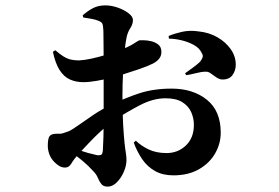

<svg xmlns="http://www.w3.org/2000/svg" viewBox="-20 -615 1040 715"><path d="M626 38Q586 38 557.5 22Q529 6 510 -21.5Q491 -49 478 -84L486 -91Q504 -73 532.5 -59Q561 -45 600 -45Q643 -45 672.5 -73.5Q702 -102 702 -150Q702 -175 692 -197.5Q682 -220 659 -234.5Q636 -249 596 -249Q550 -249 499.5 -222.5Q449 -196 402 -165Q381 -150 356 -127Q331 -104 309 -80.5Q287 -57 272 -41Q255 -22 246 -6.5Q237 9 223 9Q211 9 201.5 3.5Q192 -2 183 -11Q170 -24 164 -40Q158 -56 158 -72Q158 -100 165 -108.5Q172 -117 191 -117Q205 -116 215 -119Q225 -122 238 -127Q250 -133 274 -150Q298 -167 329 -188Q360 -209 392 -223Q445 -250 498.5 -267.5Q552 -285 619 -285Q699 -285 750.5 -243.5Q802 -202 802 -121Q802 -80 781 -43.5Q760 -7 720.5 15.5Q681 38 626 38ZM381 80Q365 80 357.5 70.5Q350 61 344.5 47.5Q339 34 327 22Q307 0 288 -15.5Q269 -31 251 -45L264 -61Q287 -51 307.5 -45.5Q328 -40 342 -37Q355 -36 358.5 -40Q362 -44 363 -54Q366 -105 366 -160.5Q366 -216 366 -280Q366 -301 366 -331.5Q366 -362 366 -395.5Q366 -429 365.5 -457Q365 -485 365 -501Q364 -521 361 -527Q358 -533 348 -537Q337 -542 322.5 -544.5Q308 -547 290 -550L288 -558Q306 -574 326 -584.5Q346 -595 372 -595Q395 -595 419 -586.5Q443 -578 459 -565.5Q475 -553 475 -541Q475 -525 466 -511.5Q457 -498 452 -479Q447 -457 443.5 -418.5Q440 -380 438 -338Q436 -296 436 -262Q436 -194 438.5 -152Q441 -110 443.5 -85.5Q446 -61 448.5 -46.5Q451 -32 451 -19Q451 2 441 25Q431 48 415 64Q399 80 381 80ZM290 -309Q263 -309 240.5 -319Q218 -329 202 -354Q186 -379 177 -422L186 -428Q203 -413 217 -404.5Q231 -396 244.5 -393Q258 -390 274 -390Q295 -391 322 -397Q349 -403 375.5 -411Q402 -419 420 -426Q459 -440 477 -452Q495 -464 500 -465Q504 -465 516 -465Q528 -465 543 -461.5Q558 -458 569.5 -449Q581 -440 581 -422Q582 -395 549 -378Q529 -368 495 -356.5Q461 -345 429 -335Q419 -332 394 -325.5Q369 -319 340.5 -314Q312 -309 290 -309ZM806 -319Q796 -320 785.5 -327Q775 -334 765 -341.5Q755 -349 745 -348Q731 -348 709.5 -342.5Q688 -337 674 -335L669 -342Q681 -350 699.5 -364Q718 -378 725 -385Q732 -394 734.5 -401.5Q737 -409 731 -418Q723 -436 702 -447.5Q681 -459 656 -465Q631 -471 609 -471L608 -481Q629 -490 658 -496.5Q687 -503 720 -498Q759 -494 790 -476Q821 -458 839.5 -431.5Q858 -405 858 -374Q858 -352 845.5 -335Q833 -318 806 -319Z"/></svg>

Font: Noto Serif JP ExtraBold
Style: Regular
Weight: 800
Designer: Ryoko NISHIZUKA 西塚涼子 (kana & ideographs); Frank Grießhammer (Latin, Greek & Cyrillic); Wenlong ZHANG 张文龙 (bopomofo); San
Foundry: Adobe
Version: Version 2.003-H1;hotconv 1.1.1;makeotfexe 2.6.0